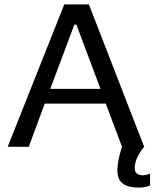

<svg xmlns="http://www.w3.org/2000/svg" viewBox="-20 -669 704 875"><path d="M614 186Q564 186 539.5 167.5Q515 149 515 106Q515 65 536 0L462 -197H184L111 0H15L273 -649H385L637 0Q594 52 594 97Q594 130 633 130Q641 130 664 123V176Q643 186 614 186ZM438 -264 328 -557H319L209 -264Z"/></svg>

Font: Play
Style: Regular
Weight: 400
Designer: Jonas Hecksher
Foundry: Jonas Hecksher, Playtypeª, e-types AS
Version: Version 1.002